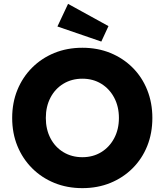

<svg xmlns="http://www.w3.org/2000/svg" viewBox="-20 -963 852 993"><path d="M406 10Q327 10 261 -17Q195 -44 146 -93Q97 -142 70 -208Q43 -274 43 -353Q43 -432 70 -498Q97 -564 146 -613Q195 -662 261 -689Q327 -716 406 -716Q485 -716 551 -689Q617 -662 666 -613Q715 -564 741.5 -497.5Q768 -431 768 -353Q768 -274 741.5 -208Q715 -142 666 -93Q617 -44 551 -17Q485 10 406 10ZM406 -150Q461 -150 503.5 -176Q546 -202 570.5 -248Q595 -294 595 -353Q595 -412 570.5 -458Q546 -504 503.5 -530Q461 -556 406 -556Q351 -556 308 -530Q265 -504 241 -458Q217 -412 217 -353Q217 -294 241 -248Q265 -202 308 -176Q351 -150 406 -150ZM504 -748 277 -826 332 -943 541 -828Z"/></svg>

Font: Lexend
Style: Bold
Weight: 700
Designer: Bonnie Shaver-Troup, Thomas Jockin
Foundry: Lexend
Version: Version 1.007; ttfautohint (v1.8.3)